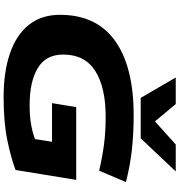

<svg xmlns="http://www.w3.org/2000/svg" viewBox="15 -998 993 1063"><g transform="rotate(90 511.5 -466.5)"><path d="M517 10Q377 10 274.5 -25.5Q172 -61 117 -130.5Q62 -200 62 -302Q62 -504 206 -607Q350 -710 618 -710Q721 -710 810.5 -700Q900 -690 988 -667L925 -519Q852 -536 782 -545.5Q712 -555 627 -555Q463 -555 372.5 -497Q282 -439 282 -320Q282 -224 357 -179Q432 -134 563 -134Q624 -134 671 -142.5Q718 -151 750 -164L765 -258H551L573 -392H976L921 -56Q855 -31 756.5 -10.5Q658 10 517 10ZM929 -943 746 -749H522L409 -943H556L652 -828L780 -943Z"/></g></svg>

Font: Georama ExtraExtended
Style: Bold Italic
Weight: 700
Width: 8
Italic angle: -9°
Designer: Jean-Baptiste Levee
Foundry: Production Type
Version: Version 1.000